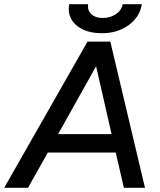

<svg xmlns="http://www.w3.org/2000/svg" viewBox="-53 -899 765 919"><path d="M366 -700H475L641 0H540L501 -169H176L81 0H-33ZM481 -257 407 -582 225 -257ZM276 -858Q276 -865 278 -879H369Q368 -876 368 -869Q368 -844 387 -828.5Q406 -813 438 -813Q475 -813 502 -831.5Q529 -850 534 -879H626Q616 -817 562.5 -778.5Q509 -740 435 -740Q363 -740 319.5 -772.5Q276 -805 276 -858Z"/></svg>

Font: Oak Sans Medium
Style: Italic
Weight: 500
Italic angle: -9.49998°
Foundry: Erik Kennedy, Walven
Version: Version 1.000